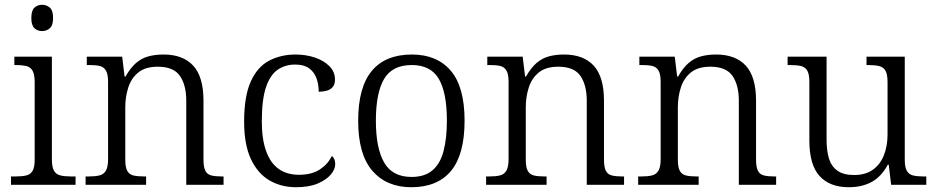

<svg xmlns="http://www.w3.org/2000/svg" viewBox="-20 -773 3916 803"><path d="M26 0V-35H44Q71 -35 89 -39Q107 -43 116 -58Q125 -73 125 -104V-430Q125 -462 116 -477.5Q107 -493 89.5 -497Q72 -501 48 -501H40V-536H197V-107Q197 -75 205.5 -59.5Q214 -44 232 -39.5Q250 -35 277 -35H296V0ZM156 -643Q137 -643 124 -655Q111 -667 111 -698Q111 -729 124 -741Q137 -753 156 -753Q175 -753 188.5 -741Q202 -729 202 -698Q202 -667 188.5 -655Q175 -643 156 -643Z M338 0V-35H351Q379 -35 396.5 -39.5Q414 -44 423 -59.5Q432 -75 432 -107V-431Q432 -463 423 -478Q414 -493 397.5 -497Q381 -501 356 -501H343V-536H491L501 -453H505Q526 -490 549.5 -510Q573 -530 601.5 -537.5Q630 -545 664 -545Q745 -545 788 -498.5Q831 -452 831 -352V-107Q831 -75 838.5 -59.5Q846 -44 863 -39.5Q880 -35 907 -35H915V0H759V-352Q759 -417 732.5 -455.5Q706 -494 640 -494Q588 -494 558.5 -470Q529 -446 516.5 -407Q504 -368 504 -325V-104Q504 -73 512.5 -58Q521 -43 538.5 -39Q556 -35 583 -35H591V0Z M1218 10Q1156 10 1107 -18.5Q1058 -47 1029.5 -107.5Q1001 -168 1001 -264Q1001 -371 1029 -432.5Q1057 -494 1106 -519.5Q1155 -545 1216 -545Q1259 -545 1296.5 -532.5Q1334 -520 1357.5 -496.5Q1381 -473 1381 -440Q1381 -422 1373 -411Q1365 -400 1350.5 -395Q1336 -390 1313 -389Q1313 -420 1303.5 -446Q1294 -472 1272.5 -487.5Q1251 -503 1214 -503Q1173 -503 1141.5 -481.5Q1110 -460 1092.5 -408.5Q1075 -357 1075 -265Q1075 -191 1093 -141Q1111 -91 1145.5 -66.5Q1180 -42 1231 -42Q1284 -42 1318 -64.5Q1352 -87 1368 -121Q1375 -115 1378.5 -106.5Q1382 -98 1382 -86Q1382 -65 1363.5 -43Q1345 -21 1309 -5.5Q1273 10 1218 10Z M1700 10Q1597 10 1537.5 -58.5Q1478 -127 1478 -268Q1478 -408 1535 -476.5Q1592 -545 1703 -545Q1807 -545 1865 -477.5Q1923 -410 1923 -268Q1923 -127 1866.5 -58.5Q1810 10 1700 10ZM1701 -33Q1756 -33 1788.5 -60.5Q1821 -88 1835 -141Q1849 -194 1849 -268Q1849 -386 1815 -443.5Q1781 -501 1702 -501Q1621 -501 1586.5 -443Q1552 -385 1552 -268Q1552 -154 1586.5 -93.5Q1621 -33 1701 -33Z M2013 0V-35H2026Q2054 -35 2071.5 -39.5Q2089 -44 2098 -59.5Q2107 -75 2107 -107V-431Q2107 -463 2098 -478Q2089 -493 2072.5 -497Q2056 -501 2031 -501H2018V-536H2166L2176 -453H2180Q2201 -490 2224.5 -510Q2248 -530 2276.5 -537.5Q2305 -545 2339 -545Q2420 -545 2463 -498.5Q2506 -452 2506 -352V-107Q2506 -75 2513.5 -59.5Q2521 -44 2538 -39.5Q2555 -35 2582 -35H2590V0H2434V-352Q2434 -417 2407.5 -455.5Q2381 -494 2315 -494Q2263 -494 2233.5 -470Q2204 -446 2191.5 -407Q2179 -368 2179 -325V-104Q2179 -73 2187.5 -58Q2196 -43 2213.5 -39Q2231 -35 2258 -35H2266V0Z M2649 0V-35H2662Q2690 -35 2707.5 -39.5Q2725 -44 2734 -59.5Q2743 -75 2743 -107V-431Q2743 -463 2734 -478Q2725 -493 2708.5 -497Q2692 -501 2667 -501H2654V-536H2802L2812 -453H2816Q2837 -490 2860.5 -510Q2884 -530 2912.5 -537.5Q2941 -545 2975 -545Q3056 -545 3099 -498.5Q3142 -452 3142 -352V-107Q3142 -75 3149.5 -59.5Q3157 -44 3174 -39.5Q3191 -35 3218 -35H3226V0H3070V-352Q3070 -417 3043.5 -455.5Q3017 -494 2951 -494Q2899 -494 2869.5 -470Q2840 -446 2827.5 -407Q2815 -368 2815 -325V-104Q2815 -73 2823.5 -58Q2832 -43 2849.5 -39Q2867 -35 2894 -35H2902V0Z M3530 10Q3450 10 3407.5 -37Q3365 -84 3365 -185V-431Q3365 -463 3356 -478Q3347 -493 3329.5 -497Q3312 -501 3285 -501H3274V-536H3437V-188Q3437 -143 3447 -110Q3457 -77 3482.5 -59Q3508 -41 3552 -41Q3600 -41 3631 -63.5Q3662 -86 3677 -124.5Q3692 -163 3692 -211V-429Q3692 -462 3683.5 -477Q3675 -492 3657.5 -496.5Q3640 -501 3612 -501H3604V-536H3764V-104Q3764 -73 3773 -58Q3782 -43 3799.5 -39Q3817 -35 3841 -35H3854V0H3707L3697 -84H3693Q3666 -34 3625.5 -12Q3585 10 3530 10Z"/></svg>

Font: Noto Serif Tibetan Light
Style: Regular
Weight: 300
Version: Version 2.103